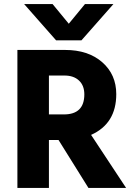

<svg xmlns="http://www.w3.org/2000/svg" viewBox="-20 -918 654 938"><path d="M378 -721H254L98 -898H237L316 -802L395 -898H534ZM219 -549V-359H292Q392 -359 392 -457Q392 -500 366 -524.5Q340 -549 295 -549ZM412 0 266 -234H219V0H65V-674H298Q411 -674 479.5 -614Q548 -554 548 -458Q548 -314 425 -259L596 0Z"/></svg>

Font: Hind Bold
Style: Regular
Weight: 700
Designer: Manushi Parikh, Satya Rajpurohit
Foundry: Indian Type Foundry
Version: Version 1.201;PS 1.0;hotconv 1.0.78;makeotf.lib2.5.61930; tt